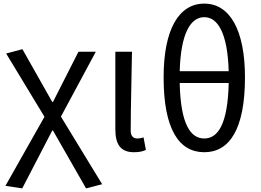

<svg xmlns="http://www.w3.org/2000/svg" viewBox="-20 -829 1441 1062"><path d="M103 213 269 -107H273L456 213L545 190L317 -184L510 -543H414L273 -265H269L104 -557L14 -533L226 -183L10 199Z M721 13C752 13 771 8 787 0L774 -69C762 -65 751 -63 741 -63C718 -63 703 -75 703 -106C703 -237 708 -396 710 -543H618V-113C618 -32 646 13 721 13Z M1245 -370C1240 -141 1185 -63 1110 -63C1034 -63 979 -141 974 -370ZM974 -435C980 -647 1035 -734 1110 -734C1184 -734 1239 -647 1245 -435ZM1110 -809C970 -809 885 -668 885 -401C885 -114 970 13 1110 13C1249 13 1335 -114 1335 -401C1335 -667 1249 -809 1110 -809Z"/></svg>

Font: Source Han Sans CN Regular
Style: Regular
Weight: 400
Designer: Ryoko NISHIZUKA (kana & ideographs); Paul D. Hunt (Latin, Greek & Cyrillic); Wenlong ZHANG (bopomofo); Sandoll Communica
Foundry: Adobe Systems Incorporated
Version: Version 1.004;PS 1.004;hotconv 1.0.82;makeotf.lib2.5.63406